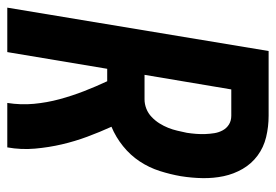

<svg xmlns="http://www.w3.org/2000/svg" viewBox="-138 -638 775 540"><g transform="rotate(90 250.0 -367.5)"><path d="M1 0 123 -735H305Q336 -735 365 -728Q394 -721 417 -704Q440 -687 454.5 -662Q469 -637 475 -608.5Q481 -580 480.5 -549.5Q480 -519 475 -488Q470 -459 460.5 -429Q451 -399 433.5 -372.5Q416 -346 390.5 -325.5Q365 -305 336 -293Q351 -260 364 -225Q377 -190 385.5 -153.5Q394 -117 397.5 -78Q401 -39 394 0H269Q275 -38 271.5 -75Q268 -112 258.5 -147Q249 -182 236 -215.5Q223 -249 208 -281H173L126 0ZM259 -386Q272 -386 285 -391Q298 -396 308.5 -406Q319 -416 326.5 -428Q334 -440 339 -452.5Q344 -465 347 -478Q350 -491 353 -505Q355 -518 356 -531Q357 -544 356.5 -557Q356 -570 354 -582.5Q352 -595 346 -606Q340 -617 329.5 -623.5Q319 -630 305 -630H231L190 -386Z"/></g></svg>

Font: Iosevka Curly XBdObl
Style: Regular
Weight: 800
Italic angle: -9°
Monospace: yes
Designer: Belleve Invis
Foundry: Belleve Invis
Version: Version 11.1.0; ttfautohint (v1.8.3)